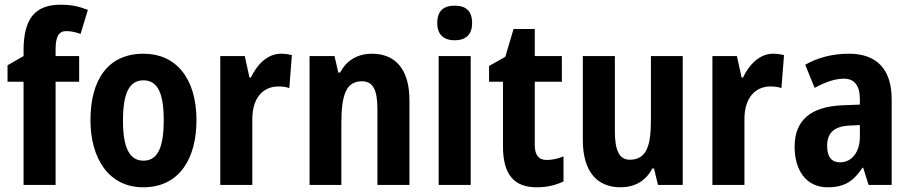

<svg xmlns="http://www.w3.org/2000/svg" viewBox="-20 -785 3866 815"><path d="M316 -438V-547H216V-575C216 -629 229 -653 261 -653C283 -653 302 -648 322 -641L353 -743C315 -758 282 -765 238 -765C131 -765 80 -709 80 -571V-547L12 -508V-438H80V0H216V-438Z M814 -275C814 -456 724 -557 590 -557C437 -557 364 -445 364 -275C364 -112 442 10 588 10C743 10 814 -114 814 -275ZM502 -273C502 -388 528 -444 589 -444C650 -444 675 -388 675 -275C675 -160 650 -103 589 -103C528 -103 502 -161 502 -273Z M1173 -557C1114 -557 1070 -509 1045 -456H1039L1019 -547H915V0H1051V-279C1051 -369 1096 -418 1162 -418C1179 -418 1195 -416 1208 -411L1219 -551C1203 -555 1187 -557 1173 -557Z M1559 -557C1500 -557 1451 -530 1424 -477H1416L1400 -547H1294V0H1429V-261C1429 -387 1451 -440 1517 -440C1565 -440 1582 -400 1582 -323V0H1718V-360C1718 -491 1658 -557 1559 -557Z M1910 -761C1863 -761 1836 -739 1836 -687C1836 -637 1865 -614 1910 -614C1956 -614 1984 -637 1984 -687C1984 -738 1958 -761 1910 -761ZM1978 -547H1842V0H1978Z M2301 -106C2267 -106 2250 -126 2250 -169V-438H2365V-547H2250V-662H2160L2125 -544L2056 -505V-438H2115V-165C2115 -41 2164 10 2259 10C2303 10 2342 0 2372 -15V-121C2347 -111 2323 -106 2301 -106Z M2878 -547H2743V-275C2743 -167 2725 -107 2653 -107C2608 -107 2590 -148 2590 -228V-547H2454V-190C2454 -61 2511 10 2614 10C2673 10 2721 -16 2749 -70H2756L2773 0H2878Z M3262 -557C3203 -557 3159 -509 3134 -456H3128L3108 -547H3004V0H3140V-279C3140 -369 3185 -418 3251 -418C3268 -418 3284 -416 3297 -411L3308 -551C3292 -555 3276 -557 3262 -557Z M3583 -557C3514 -557 3449 -540 3398 -510L3438 -412C3484 -437 3525 -451 3562 -451C3607 -451 3630 -422 3630 -363V-341L3554 -338C3423 -332 3353 -276 3353 -162C3353 -65 3400 10 3493 10C3565 10 3603 -16 3641 -73H3644L3667 0H3765V-363C3765 -492 3701 -557 3583 -557ZM3586 -252 3630 -254V-205C3630 -137 3594 -96 3546 -96C3511 -96 3491 -117 3491 -166C3491 -219 3519 -249 3586 -252Z"/></svg>

Font: Noto Sans Ethiopic Condensed
Style: Bold
Weight: 700
Width: 3
Designer: Monotype Design Team
Foundry: Monotype Imaging Inc.
Version: Version 2.102